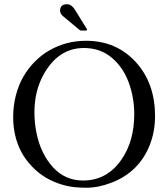

<svg xmlns="http://www.w3.org/2000/svg" viewBox="-20 -870 792 904"><path d="M277.8 -793Q262.9 -804.9 262.9 -819.6Q262.9 -850.1 295.9 -850.1Q316.2 -850.1 333 -824L386 -738Q386.2 -737.5 387.5 -736.1Q389.9 -732.2 389.9 -729.1Q389.9 -726.1 380.9 -726.1H359.9Q358.6 -726.1 354.7 -729.1Q350.8 -732.2 349.9 -732.9ZM213.4 -633.3Q292 -678 385 -678Q530.3 -678 622.6 -574.2Q710 -475.3 710 -324Q710 -249.3 684.7 -186.2Q659.4 -123 614.7 -79.1Q570.1 -35.2 507 -10.6Q443.8 13.9 386.7 13.9Q329.6 13.9 289.9 4.2Q250.2 -5.6 213.6 -24Q177 -42.5 145.8 -71.2Q114.5 -99.9 91.3 -135.9Q68.1 -171.9 55.1 -218.6Q42 -265.4 42 -318.5Q42 -371.6 54.6 -420.4Q67.1 -469.2 89.6 -508.4Q112.1 -547.6 143.8 -579.7Q175.5 -611.8 213.4 -633.3ZM142.1 -340.8Q142.1 -291.5 152.1 -242.6Q162.1 -193.6 181.9 -153.2Q201.7 -112.8 229 -83Q286.4 -20 371.1 -20Q483.9 -20 552.2 -119.1Q612.1 -205.6 612.1 -333Q612.1 -410.2 586.2 -481.2Q560.5 -551.8 507.6 -597.2Q452.9 -644 375 -644Q253.2 -644 183.6 -516.1Q142.1 -439.7 142.1 -340.8Z"/></svg>

Font: Fanwood Text
Style: Regular
Weight: 400
Version: Version 1.1001